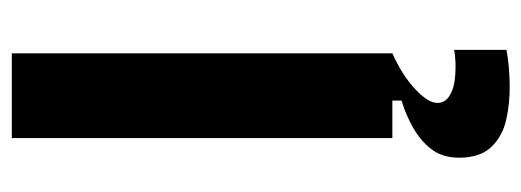

<svg xmlns="http://www.w3.org/2000/svg" viewBox="-306 -394 904 333"><g transform="rotate(-90 146.5 -228.0)"><path d="M73 0V-660H220V0ZM226 198Q198 203 166 203.5Q134 204 105 197.5Q76 191 57.5 171.5Q39 152 39 116Q39 87 53.5 68Q68 49 91 36Q114 23 138 16V-7H220V0Q182 17 158 39.5Q134 62 134 78Q134 91 145.5 98.5Q157 106 172.5 108Q188 110 203 109.5Q218 109 226 107Z"/></g></svg>

Font: Bricolage Grotesque
Style: Bold
Weight: 700
Designer: Mathieu Triay
Foundry: Atelier Triay
Version: Version 1.001;gftools[0.9.33.dev8+g029e19f]